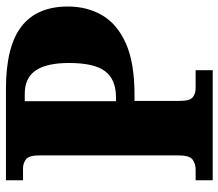

<svg xmlns="http://www.w3.org/2000/svg" viewBox="-66 -688 754 663"><g transform="rotate(-90 311.5 -357.0)"><path d="M20 0V-59H57Q77 -59 91.5 -69.5Q106 -80 106 -120V-598Q106 -635 92 -645Q78 -655 62 -655H20V-714H335Q482 -714 551 -660.5Q620 -607 620 -500Q620 -434 590 -382Q560 -330 493 -300Q426 -270 315 -270H294V-115Q294 -78 307 -68.5Q320 -59 337 -59H400V0ZM306 -334Q368 -334 396.5 -371.5Q425 -409 425 -496Q425 -574 399 -611.5Q373 -649 319 -649H293V-334Z"/></g></svg>

Font: Noto Serif SemiCondensed Black
Style: Regular
Weight: 900
Width: 4
Designer: Monotype Design Team
Foundry: Monotype Imaging Inc.
Version: Version 2.014; ttfautohint (v1.8.4.7-5d5b)